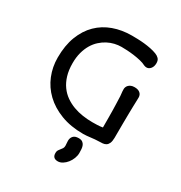

<svg xmlns="http://www.w3.org/2000/svg" viewBox="-232 -931 1284 1363"><g transform="rotate(30 410.5 -249.5)"><path d="M72.3 0ZM72.3 -369.1Q72.3 -469.2 101.1 -543.9Q129.9 -618.7 180.7 -668.5Q231.4 -718.3 300.8 -743.2Q370.1 -768.1 451.7 -768.1Q472.7 -768.1 499 -767.3Q525.4 -766.6 553 -763.7Q580.6 -760.7 607.4 -755.4Q634.3 -750 657.2 -741.2Q675.3 -734.4 687.5 -721.7Q699.7 -709 699.7 -685.1Q699.7 -657.2 685.8 -640.4Q671.9 -623.5 653.3 -623.5Q649.4 -623.5 643.1 -624.5Q636.7 -625.5 632.3 -627.9Q613.3 -638.2 586.2 -644.5Q559.1 -650.9 530.3 -654.8Q501.5 -658.7 474.1 -660.2Q446.8 -661.6 427.2 -661.6Q400.4 -661.6 372.1 -655Q343.8 -648.4 316.7 -634.3Q289.6 -620.1 265.4 -598.1Q241.2 -576.2 223.1 -545.9Q205.1 -515.6 194.3 -476.3Q183.6 -437 183.6 -388.2Q183.6 -331.1 197 -287.1Q210.4 -243.2 233.9 -210.7Q257.3 -178.2 289.1 -156Q320.8 -133.8 357.7 -120.1Q394.5 -106.4 434.6 -100.6Q474.6 -94.7 514.6 -94.7Q532.2 -94.7 554.4 -95.5Q576.7 -96.2 598.6 -100.1Q598.6 -147.9 598.4 -181.6Q598.1 -215.3 597.7 -241.7Q597.2 -268.1 596.4 -290Q595.7 -312 594.7 -336.9Q594.7 -354.5 592.3 -372.3Q589.8 -390.1 589.8 -410.6Q589.8 -418 593 -426.5Q596.2 -435.1 603.3 -442.6Q610.4 -450.2 622.1 -455.3Q633.8 -460.4 651.4 -460.4Q680.2 -460.4 696 -447Q711.9 -433.6 711.9 -410.6Q711.9 -400.9 711.4 -391.8Q710.9 -382.8 710.9 -372.6Q710.4 -356.9 709.7 -334.7Q709 -312.5 708.5 -278.1Q708 -243.7 707.5 -194.6Q707 -145.5 707 -77.1Q706.5 -49.3 699.7 -33.7Q692.9 -18.1 681.2 -10.5Q669.4 -2.9 654.1 -1.5Q638.7 0 622.1 0Q607.9 0 592.3 1.5Q576.7 2.9 560.5 4.9Q544.4 6.8 529.1 8.3Q513.7 9.8 500 9.8Q396 9.8 316.2 -21Q236.3 -51.8 182.1 -103.8Q127.9 -155.8 100.1 -224.4Q72.3 -293 72.3 -369.1ZM430.7 105.5Q430.7 82 444.6 66.7Q458.5 51.3 488.3 51.3Q508.3 51.3 519.5 59.1Q530.8 66.9 536.4 79.6Q542 92.3 543.2 108.2Q544.4 124 544.4 140.6Q544.4 162.6 535.6 185.3Q526.9 208 512.2 226.6Q497.6 245.1 478.8 256.8Q460 268.6 440.4 268.6Q397 268.6 397 225.1Q397 210.4 402.6 201.4Q408.2 192.4 415 184.6Q421.9 176.8 427.5 168Q433.1 159.2 433.1 145Q433.1 135.7 431.9 126.2Q430.7 116.7 430.7 105.5Z"/></g></svg>

Font: Autour One
Style: Regular
Weight: 400
Version: Version 1.007; ttfautohint (v0.92) -l 24 -r 24 -G 200 -x 7 -